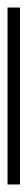

<svg xmlns="http://www.w3.org/2000/svg" viewBox="195 -1031 73 509"><g transform="rotate(-90 231.5 -776.5)"><path d="M466 -760H-3V-793H466Z"/></g></svg>

Font: Noto Sans Khmer UI SemiCondensed ExtraLight
Style: Regular
Weight: 200
Width: 4
Designer: Danh Hong and the Monotype Design Team
Foundry: Monotype Imaging Inc.
Version: Version 2.002; ttfautohint (v1.8.4.7-5d5b)